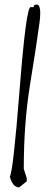

<svg xmlns="http://www.w3.org/2000/svg" viewBox="-20 -812 204 840"><path d="M127.9 -788.1Q166 -810.1 152.6 -710.9Q139.2 -611.8 111.6 -442.9Q84 -273.9 84 -73.2L97.2 -32.2V-19L64 7.8Q35.2 7.8 22.9 -40Q37.1 -56.2 65.7 -418.5Q94.2 -780.8 113.8 -780.8H127.9Z"/></svg>

Font: Loved by the King
Style: Regular
Weight: 400
Designer: Kimberly Geswein
Foundry: Kimberly Geswein
Version: Version 1.002 2006